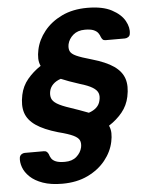

<svg xmlns="http://www.w3.org/2000/svg" viewBox="-58 -756 721 943"><g transform="rotate(-5 303.0 -285.0)"><path d="M211 140Q155 140 115.5 126Q76 112 52.5 89.5Q29 67 20 41.5Q11 16 14 -6Q16 -16 23.5 -21.5Q31 -27 40 -27H134Q143 -27 148 -23Q153 -19 157 -11Q160 0 166.5 10.5Q173 21 188.5 27.5Q204 34 233 34Q269 34 290.5 15Q312 -4 318 -30Q322 -50 316 -64Q310 -78 286.5 -89.5Q263 -101 212 -114Q143 -134 104.5 -160.5Q66 -187 54 -223.5Q42 -260 53 -312Q62 -355 89.5 -388Q117 -421 155 -446Q147 -463 146.5 -483Q146 -503 151 -526Q161 -574 194.5 -616Q228 -658 282 -684Q336 -710 408 -710Q483 -710 528 -686Q573 -662 591.5 -628.5Q610 -595 605 -565Q604 -555 596 -549.5Q588 -544 579 -544H485Q475 -544 470.5 -548Q466 -552 462 -561Q459 -571 452 -581Q445 -591 430 -597.5Q415 -604 387 -604Q351 -604 329 -585Q307 -566 301 -540Q297 -520 303 -506Q309 -492 333 -481Q357 -470 407 -456Q477 -436 515 -409.5Q553 -383 565 -346.5Q577 -310 566 -258Q557 -215 530 -182Q503 -149 464 -124Q472 -107 472.5 -87Q473 -67 468 -44Q458 4 424.5 46Q391 88 337 114Q283 140 211 140ZM371 -196Q395 -204 409.5 -218Q424 -232 428 -252Q433 -272 427.5 -287.5Q422 -303 401 -316Q380 -329 339 -341Q308 -351 287.5 -358.5Q267 -366 248 -374Q224 -366 209.5 -351.5Q195 -337 191 -318Q187 -299 192 -283.5Q197 -268 218 -255Q239 -242 282 -228Q324 -214 371 -196Z"/></g></svg>

Font: Rubik Light SemiBold
Style: Italic
Weight: 600
Italic angle: -12°
Version: Version 2.104